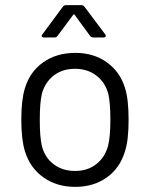

<svg xmlns="http://www.w3.org/2000/svg" viewBox="-20 -720 576 748"><path d="M77 -131Q63 -177 63 -254Q63 -331 77 -376Q96 -440 148 -477Q200 -514 274 -514Q345 -514 396.5 -477Q448 -440 467 -377Q481 -334 481 -254Q481 -173 467 -131Q448 -66 396.5 -29Q345 8 273 8Q201 8 149 -29Q97 -66 77 -131ZM401 -152Q410 -188 410 -253Q410 -319 402 -354Q390 -399 355.5 -425.5Q321 -452 272 -452Q223 -452 189 -425.5Q155 -399 143 -354Q135 -319 135 -253Q135 -187 143 -152Q154 -107 188.5 -80.5Q223 -54 273 -54Q321 -54 355 -80.5Q389 -107 401 -152ZM145 -586 225 -694Q229 -700 238 -700H296Q305 -700 309 -694L390 -586Q392 -584 392 -580Q392 -578 390 -576Q388 -574 384 -574H344Q335 -574 331 -580L271 -662Q270 -664 268 -664Q266 -664 265 -662L204 -580Q200 -574 191 -574H151Q145 -574 143 -577.5Q141 -581 145 -586Z"/></svg>

Font: Barlow
Style: Regular
Weight: 400
Designer: Jeremy Tribby
Foundry: Tribby Type
Version: Version 1.408;December 10, 2018;FontCreator 11.5.0.2430 64-b